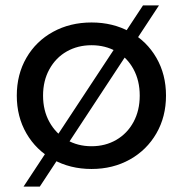

<svg xmlns="http://www.w3.org/2000/svg" viewBox="-20 -618 675 709"><path d="M176 -29C218 -5.7 265.3 6 318 6C370.7 6 417.8 -5.7 459.5 -29C501.2 -52.3 533.8 -84.5 557.5 -125.5C581.2 -166.5 593 -213 593 -265C593 -317 581.2 -363.5 557.5 -404.5C533.8 -445.5 501.2 -477.5 459.5 -500.5C417.8 -523.5 370.7 -535 318 -535C265.3 -535 218 -523.5 176 -500.5C134 -477.5 101.2 -445.5 77.5 -404.5C53.8 -363.5 42 -317 42 -265C42 -213 53.8 -166.5 77.5 -125.5C101.2 -84.5 134 -52.3 176 -29ZM409.5 -101.5C382.5 -85.8 352 -78 318 -78C284 -78 253.5 -85.8 226.5 -101.5C199.5 -117.2 178.2 -139.2 162.5 -167.5C146.8 -195.8 139 -228.3 139 -265C139 -301.7 146.8 -334.2 162.5 -362.5C178.2 -390.8 199.5 -412.7 226.5 -428C253.5 -443.3 284 -451 318 -451C352 -451 382.5 -443.3 409.5 -428C436.5 -412.7 457.7 -390.8 473 -362.5C488.3 -334.2 496 -301.7 496 -265C496 -228.3 488.3 -195.8 473 -167.5C457.7 -139.2 436.5 -117.2 409.5 -101.5ZM508 -598 67 71H127L567 -598Z"/></svg>

Font: ICO Headline
Style: Regular
Weight: 500
Designer: Julieta Ulanovsky
Foundry: Julieta Ulanovsky
Version: Version 7.200